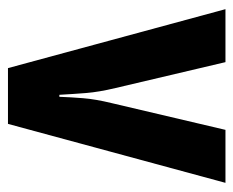

<svg xmlns="http://www.w3.org/2000/svg" viewBox="-72 -607 586 482"><g transform="rotate(90 221.0 -366.0)"><path d="M151 -93 3 -639H136L201 -363Q211 -321 213.5 -289.5Q216 -258 218 -222H223Q224 -250 226.5 -281.5Q229 -313 239 -354L306 -639H439L291 -93Z"/></g></svg>

Font: Noto Sans Kannada UI ExtraCondensed
Style: Bold
Weight: 700
Width: 2
Designer: Jelle Bosma - Monotype Design Team
Foundry: Monotype Imaging Inc.
Version: Version 2.005; ttfautohint (v1.8.4.7-5d5b)